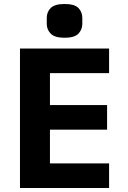

<svg xmlns="http://www.w3.org/2000/svg" viewBox="-20 -941 640 961"><path d="M80 0V-698H526V-575H230V-415H516V-292H230V-123H526V0ZM303 -752Q254 -752 234 -772.5Q214 -793 214 -822V-851Q214 -881 234 -901Q254 -921 303 -921Q353 -921 372.5 -901Q392 -881 392 -851V-822Q392 -793 372.5 -772.5Q353 -752 303 -752Z"/></svg>

Font: Lilex
Style: Regular
Weight: 400
Monospace: yes
Designer: Mike Abbink, Paul van der Laan, Pieter van Rosmalen, Mikhael Khrustik
Foundry: Mikhael Khrustik
Version: Version 2.510